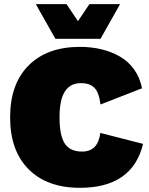

<svg xmlns="http://www.w3.org/2000/svg" viewBox="-20 -896 717 926"><path d="M559.1 -876 464.8 -709H247.1L152.8 -876H300.8L356 -793.9L411.1 -876ZM669.9 -202.1Q619.1 9.8 365.2 9.8Q207.5 9.8 118.2 -79.6Q28.8 -168.9 28.8 -330.1Q28.8 -491.2 118.2 -580.6Q207.5 -669.9 365.2 -669.9Q420.9 -669.9 469.5 -658.2Q518.1 -646.5 558.8 -623Q599.6 -599.6 627.2 -560.5Q654.8 -521.5 665 -470.2L464.8 -392.1Q457 -452.1 434.3 -473.6Q411.6 -495.1 371.1 -495.1Q318.8 -495.1 293 -454.8Q267.1 -414.6 267.1 -330.1Q267.1 -243.7 292 -204.3Q316.9 -165 376 -165Q452.6 -165 463.9 -254.9Z"/></svg>

Font: Work Sans Black
Style: Regular
Weight: 900
Designer: Wei Huang
Foundry: Wei Huang
Version: Version 2.012